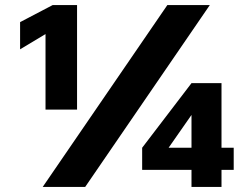

<svg xmlns="http://www.w3.org/2000/svg" viewBox="-20 -735 964 755"><path d="M315 0H148L638 -715H805ZM851 0H733V-67H539V-154L733 -408H851V-154H899V-67H851ZM733 -283 643 -154H733ZM187 -715H283V-304H159V-601L59 -541V-648Z"/></svg>

Font: Wix Madefor Text ExtraBold
Style: Regular
Weight: 800
Designer: Dalton Maag Ltd
Foundry: Dalton Maag Ltd
Version: Version 3.100